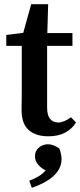

<svg xmlns="http://www.w3.org/2000/svg" viewBox="-20 -637 383 917"><path d="M211 14Q151 14 117 -16Q83 -46 83 -112Q83 -135 83.5 -155.5Q84 -176 84 -205V-418H10V-470L91 -480L129 -617H210L206 -479H326V-418H205V-123Q205 -86 219.5 -69Q234 -52 258 -52Q285 -52 319 -77L343 -52Q324 -21 291 -3.5Q258 14 211 14ZM274 122Q274 156 254.5 182.5Q235 209 202.5 228Q170 247 132 260L120 226Q146 216 164.5 205Q183 194 198 177Q176 166 161.5 148.5Q147 131 147 109Q147 84 165.5 68Q184 52 209 52Q236 52 264 73Q274 102 274 122Z"/></svg>

Font: Source Serif Pro Semibold
Style: Regular
Weight: 600
Designer: Frank Grießhammer
Foundry: Adobe Systems Incorporated
Version: Version 3.000;hotconv 1.0.109;makeotfexe 2.5.65596